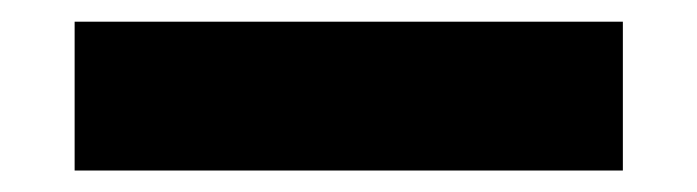

<svg xmlns="http://www.w3.org/2000/svg" viewBox="-20 -20 643 177"><path d="M48.8 0V137.2H554.2V0Z"/></svg>

Font: Estedad ExtraBold
Style: Regular
Weight: 800
Designer: Amin Abedi
Version: Version 7.3